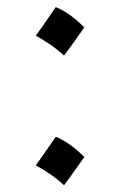

<svg xmlns="http://www.w3.org/2000/svg" viewBox="-20 -616 346 554"><path d="M140.8 -595.5Q126.2 -574 112.2 -553.8Q98.2 -533.7 83.3 -512.9Q105 -501.3 125.8 -486.8Q146.6 -472.4 164.8 -455.5Q180.2 -476.2 194.7 -496.6Q209.2 -516.9 223.3 -537Q200.4 -559.6 180 -573.9Q159.6 -588.2 140.8 -595.5ZM140.8 -221.5Q126.2 -200 112.2 -179.8Q98.2 -159.6 83.3 -138.9Q105 -127.3 125.8 -112.8Q146.6 -98.3 164.8 -81.4Q180.2 -102.2 194.7 -122.5Q209.2 -142.9 223.3 -162.9Q200.4 -185.5 180 -199.8Q159.6 -214.1 140.8 -221.5Z"/></svg>

Font: Pinar-VF-FD
Style: Regular
Weight: 300
Designer: Amin Abedi
Version: Version 3.0